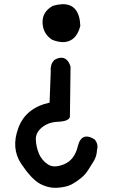

<svg xmlns="http://www.w3.org/2000/svg" viewBox="-20 -844 540 921"><path d="M234.9 -816.4Q257.8 -822.8 276.9 -823.7Q318.8 -825.7 341.1 -799.3Q363.3 -772.9 365.2 -720.7V-720.2V-719.2Q362.3 -709.5 359.4 -701.2Q343.3 -659.2 310.5 -647Q277.8 -634.8 231.4 -652.8H230.5L230 -653.3Q207.5 -668 196 -689Q184.6 -710 184.1 -736.3Q183.6 -762.7 196.3 -782.7Q209 -802.7 233.4 -815.9H234.4ZM241.2 -556.6Q245.6 -559.6 250 -561.3Q254.4 -563 258.3 -564.5Q272.9 -568.8 284.4 -565.7Q295.9 -562.5 304.4 -552.2Q313 -542 317.9 -525.4L318.4 -524.4V-523.4Q315.4 -305.7 315.4 -287.1Q315.4 -277.8 307.6 -272Q299.8 -266.1 287.6 -263.4Q275.4 -260.7 257.3 -259.8Q211.4 -257.8 180.7 -232.4Q150.4 -207.5 151.9 -173.8Q153.3 -139.2 167 -106.4Q180.7 -74.2 210.9 -54.7Q239.7 -36.1 288.6 -56.6Q337.9 -77.6 353.5 -143.1Q355.5 -151.4 358.2 -158.2Q360.8 -165 364.3 -170.4Q375 -188 393.1 -189Q411.1 -189.9 432.6 -175.8L433.6 -175.3L434.1 -174.8Q443.8 -163.6 446.5 -150.6Q449.2 -137.7 445.3 -124Q443.8 -93.3 429.2 -70.3Q415 -47.9 402.8 -28.3Q390.1 -7.8 369.1 9.8Q348.1 27.3 323.7 40.5Q298.3 53.7 256.3 56.6Q213.4 59.6 171.9 37.6Q130.9 15.1 81.5 -58.6Q31.7 -133.8 68.4 -231.4Q104.5 -327.1 217.8 -351.6L223.6 -504.9Q222.7 -512.2 223.4 -519Q224.1 -525.9 226.1 -532.2Q228 -538.6 231.4 -544.4Q234.9 -550.3 239.7 -555.7L240.2 -556.6Z"/></svg>

Font: NaikaiFont
Style: SemiBold
Weight: 600
Version: Version 1.89